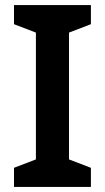

<svg xmlns="http://www.w3.org/2000/svg" viewBox="-20 -734 412 754"><path d="M337 0H35V-75L121 -108V-606L35 -639V-714H337V-639L251 -606V-108L337 -75Z"/></svg>

Font: Noto Sans Adlam Unjoined SemiBold
Style: Regular
Weight: 600
Version: Version 3.001